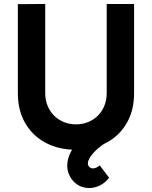

<svg xmlns="http://www.w3.org/2000/svg" viewBox="-20 -740 766 968"><path d="M363 15Q276 15 210 -20.2Q144 -55.5 107 -119.5Q70 -183.5 70 -270V-719L208 -720V-271Q208 -235.5 220 -206.5Q232 -177.5 253.2 -156.5Q274.5 -135.5 302.8 -124.2Q331 -113 363 -113Q396 -113 424.2 -124.5Q452.5 -136 473.5 -157Q494.5 -178 506.2 -207Q518 -236 518 -271V-720H656V-270Q656 -183.5 619 -119.5Q582 -55.5 516 -20.2Q450 15 363 15ZM430 208Q397 208 372 192Q347 176 333 150.2Q319 124.5 319 95Q319 58 339.8 21Q360.5 -16 396 -47Q431.5 -78 476 -97L533 -31Q502.5 -15.5 477.5 5.5Q452.5 26.5 437.8 47.5Q423 68.5 423 84Q423 94.5 430.5 101.8Q438 109 449 109Q456.5 109 465.2 105.2Q474 101.5 483 94L530 156Q512 180.5 485.2 194.2Q458.5 208 430 208Z"/></svg>

Font: Manrope ExtraLight ExtraBold
Style: Regular
Weight: 800
Version: Version 4.504